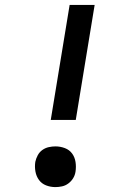

<svg xmlns="http://www.w3.org/2000/svg" viewBox="-20 -755 540 783"><path d="M187 -266 264 -735H366L289 -266ZM206 8Q186 8 168 1Q150 -6 139 -21Q128 -36 124.5 -55.5Q121 -75 124 -95Q127 -109 134 -122Q141 -135 153 -143.5Q165 -152 179 -155Q193 -158 206 -158Q226 -158 244.5 -151Q263 -144 274 -129Q285 -114 288 -94.5Q291 -75 288 -55Q286 -41 278.5 -28.5Q271 -16 259 -7Q247 2 233 5Q219 8 206 8Z"/></svg>

Font: Iosevka Curly Semibold
Style: Italic
Weight: 600
Italic angle: -9°
Monospace: yes
Designer: Belleve Invis
Foundry: Belleve Invis
Version: Version 22.1.2; ttfautohint (v1.8.4)